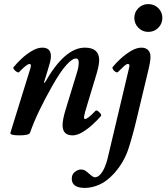

<svg xmlns="http://www.w3.org/2000/svg" viewBox="-20 -649 814 939"><path d="M75 13Q26 13 31 0L129 -316Q135 -336 124 -336Q111 -336 73 -296Q70 -293 62 -297.5Q54 -302 48.5 -309.5Q43 -317 46 -320Q62 -340 85.5 -362Q109 -384 136 -400Q163 -416 187 -416Q229 -416 229 -374Q229 -361 224.5 -343.5Q220 -326 213 -304L195 -246L199 -244Q296 -416 395 -416Q465 -416 465 -355Q465 -342 461.5 -324.5Q458 -307 452 -287L404 -128Q394 -96 391.5 -81.5Q389 -67 396 -67Q409 -67 447 -107Q451 -111 458.5 -106Q466 -101 471.5 -93.5Q477 -86 474 -82Q458 -63 433.5 -40.5Q409 -18 383 -2.5Q357 13 335 13Q286 13 286 -37Q286 -63 300 -110L353 -283Q361 -308 363 -320.5Q365 -333 365 -343Q365 -363 352 -363Q333 -363 304 -330.5Q275 -298 238 -233Q201 -168 173 -110Q145 -52 127 0Q123 13 75 13ZM705 -493Q677 -493 657 -513Q637 -533 637 -561Q637 -590 657 -609.5Q677 -629 705 -629Q734 -629 754 -609.5Q774 -590 774 -561Q774 -533 754 -513Q734 -493 705 -493ZM395 270Q331 270 331 225Q331 203 346.5 191.5Q362 180 375 180Q388 180 396 185Q404 190 414 199Q435 218 443 218Q459 218 472 202.5Q485 187 493.5 165.5Q502 144 506 127L611 -316Q612 -321 612.5 -324Q613 -327 613 -329Q613 -336 605 -336Q598 -336 587 -326Q576 -316 557 -297Q553 -293 545 -297.5Q537 -302 532.5 -309.5Q528 -317 531 -321Q546 -340 570 -362Q594 -384 621 -400Q648 -416 672 -416Q692 -416 704 -404.5Q716 -393 716 -371Q716 -360 713.5 -344.5Q711 -329 705 -304L649 -70Q630 11 608.5 77.5Q587 144 539 198Q504 237 467 253.5Q430 270 395 270Z"/></svg>

Font: Junicode
Style: Bold Italic
Weight: 700
Italic angle: -11°
Designer: Peter S. Baker
Version: Version 2.100; ttfautohint (v1.8.4)